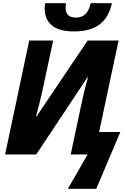

<svg xmlns="http://www.w3.org/2000/svg" viewBox="-20 -968 811 1203"><path d="M444 -771C589 -771 657 -837 681 -948H548C534 -884 503 -858 456 -858C415 -858 391 -876 391 -917C391 -926 392 -936 394 -948H263C262 -938 260 -925 260 -917C260 -830 310 -771 444 -771ZM405 215H583L734 -141H601L723 -714H529L210 -240H206C221 -294 236 -356 246 -401L313 -714H163L12 0H207L527 -482H531C513 -419 499 -360 489 -311L423 0H529Z"/></svg>

Font: Noto Sans SemiCondensed ExtraBold
Style: Italic
Weight: 800
Width: 4
Italic angle: -12°
Designer: Monotype Design Team
Foundry: Monotype Imaging Inc.
Version: Version 2.013